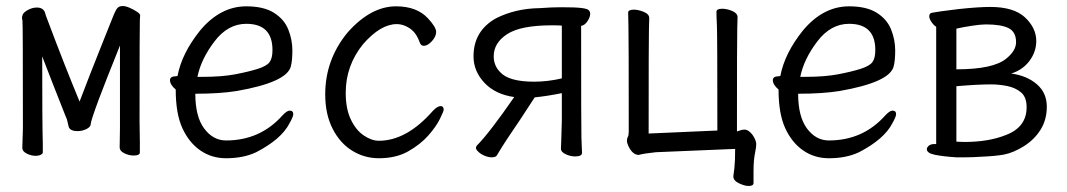

<svg xmlns="http://www.w3.org/2000/svg" viewBox="-20 -507 3540 637"><path d="M99 10Q83 10 68.5 2.5Q54 -5 54 -16L56 -81Q56 -432 54.5 -438.5Q53 -445 53 -450Q53 -452 54 -453Q54 -463 70 -472.5Q86 -482 102 -482Q123 -482 129 -466Q130 -460 141 -432Q192 -296 244 -170Q277 -257 319 -362L357 -457Q361 -467 367 -477Q373 -487 387 -487Q397 -487 410.5 -481Q424 -475 434.5 -468Q445 -461 445 -456Q445 -449 444 -441.5Q443 -434 443 -106L444 -34V-1Q444 9 423 9Q408 9 392.5 1.5Q377 -6 377 -18L378 -81V-356Q366 -326 335 -248L308 -178Q281 -105 281 -95.5Q281 -86 267 -79Q253 -72 237 -72Q213 -72 208 -86L202 -111L197 -123Q153 -234 120 -320Q120 -97 122 -30V-1Q122 3 115 6.5Q108 10 99 10Z M730 18Q682 18 644.5 -8Q607 -34 585 -82Q563 -130 563 -210Q544 -226 544 -241Q544 -254 564 -254L569 -255Q583 -330 644 -406Q711 -486 797 -486Q855 -486 889 -464.5Q923 -443 936.5 -409Q950 -375 950 -340Q950 -306 945 -287Q932 -234 765 -205Q709 -196 628 -196Q628 -120 657.5 -80.5Q687 -41 730 -41Q843 -41 917 -124Q932 -140 941 -140Q953 -140 953 -128Q953 -120 940 -97Q913 -45 830 -2Q788 18 730 18ZM635 -252H650Q716 -252 760.5 -260.5Q805 -269 835 -278.5Q865 -288 874.5 -301Q884 -314 884 -341Q884 -428 797 -428Q736 -428 691.5 -369.5Q647 -311 635 -252Z M1237 18Q1189 18 1148.5 -7Q1108 -32 1083.5 -80Q1059 -128 1059 -194Q1059 -309 1133 -399Q1210 -486 1294 -486Q1363 -486 1400 -446Q1427 -417 1427 -401Q1427 -386 1413 -370.5Q1399 -355 1386 -355Q1377 -355 1373 -365Q1363 -394 1346 -408Q1322 -427 1296 -427Q1243 -427 1185 -361Q1127 -290 1127 -199Q1127 -146 1144 -110.5Q1161 -75 1187 -57.5Q1213 -40 1237 -40Q1329 -40 1416 -139Q1431 -155 1442 -155Q1452 -155 1452 -143Q1452 -138 1439.5 -112.5Q1427 -87 1401 -57.5Q1375 -28 1334.5 -5Q1294 18 1237 18Z M1611 15Q1601 15 1588.5 10Q1576 5 1567.5 -3Q1559 -11 1559 -16Q1559 -20 1562 -24Q1603 -65 1686 -185Q1623 -194 1587 -232.5Q1551 -271 1551 -320Q1551 -404 1625 -446Q1690 -479 1771 -480Q1810 -483 1842 -483Q1889 -483 1909 -480.5Q1929 -478 1933.5 -473Q1938 -468 1938 -461Q1938 -450 1929 -436.5Q1920 -423 1908 -421Q1908 -81 1909 -50Q1910 -19 1911 0Q1911 12 1888 12Q1872 12 1856.5 4.5Q1841 -3 1841 -13L1842 -40L1844 -106V-198Q1795 -188 1754 -184L1707 -112Q1657 -39 1636 -4Q1632 2 1628.5 8.5Q1625 15 1611 15ZM1752 -236Q1798 -236 1844 -247V-422Q1836 -423 1811 -423Q1708 -423 1663 -394Q1618 -365 1618 -320Q1618 -289 1640 -267Q1669 -236 1752 -236Z M2464 110Q2450 110 2431.5 101Q2413 92 2413 78Q2414 73 2416.5 50.5Q2419 28 2419 -13L2156 -2Q2117 2 2099 7Q2079 7 2065 -22Q2060 -33 2060 -40Q2060 -48 2063 -53Q2066 -58 2066 -70Q2066 -391 2065 -419.5Q2064 -448 2064 -465Q2064 -475 2083 -475Q2098 -475 2116 -467.5Q2134 -460 2134 -447Q2134 -435 2133 -409.5Q2132 -384 2132 -64L2360 -74Q2360 -394 2358.5 -422.5Q2357 -451 2357 -468Q2357 -478 2376 -478Q2392 -478 2409.5 -470.5Q2427 -463 2427 -450Q2427 -438 2426 -412.5Q2425 -387 2425 -71Q2441 -77 2450 -77Q2459 -77 2468 -69Q2477 -61 2483 -49Q2489 -37 2489 -29Q2489 -19 2486 -5Q2483 9 2481.5 24.5Q2480 40 2480 62V100Q2480 110 2464 110Z M2730 18Q2682 18 2644.5 -8Q2607 -34 2585 -82Q2563 -130 2563 -210Q2544 -226 2544 -241Q2544 -254 2564 -254L2569 -255Q2583 -330 2644 -406Q2711 -486 2797 -486Q2855 -486 2889 -464.5Q2923 -443 2936.5 -409Q2950 -375 2950 -340Q2950 -306 2945 -287Q2932 -234 2765 -205Q2709 -196 2628 -196Q2628 -120 2657.5 -80.5Q2687 -41 2730 -41Q2843 -41 2917 -124Q2932 -140 2941 -140Q2953 -140 2953 -128Q2953 -120 2940 -97Q2913 -45 2830 -2Q2788 18 2730 18ZM2635 -252H2650Q2716 -252 2760.5 -260.5Q2805 -269 2835 -278.5Q2865 -288 2874.5 -301Q2884 -314 2884 -341Q2884 -428 2797 -428Q2736 -428 2691.5 -369.5Q2647 -311 2635 -252Z M3153 15Q3108 12 3081.5 6.5Q3055 1 3055 -12Q3055 -18 3061.5 -23.5Q3068 -29 3079 -29H3086V-418Q3077 -424 3070 -434.5Q3063 -445 3063 -453Q3063 -464 3074 -465Q3087 -468 3161 -477Q3227 -484 3265 -484Q3344 -484 3381 -449Q3418 -414 3418 -371Q3418 -335 3395.5 -305Q3373 -275 3335 -263Q3387 -256 3420 -227.5Q3453 -199 3453 -153Q3453 -110 3432.5 -77Q3412 -44 3377 -22Q3342 0 3310 6Q3282 11 3235 13Q3205 15 3180 15ZM3179 -36Q3260 -36 3317 -59Q3386 -85 3386 -151Q3386 -185 3367.5 -200.5Q3349 -216 3322 -221.5Q3295 -227 3268 -227Q3223 -227 3153 -221V-37ZM3153 -277Q3276 -277 3319 -313Q3351 -339 3351 -367Q3351 -401 3326.5 -413.5Q3302 -426 3251 -426Q3234 -426 3204.5 -421.5Q3175 -417 3153 -412Z"/></svg>

Font: LXGW WenKai Mono TC
Style: Regular
Weight: 400
Designer: LXGW / Fontworks Inc.
Foundry: LXGW / Fontworks Inc.
Version: Version 1.330